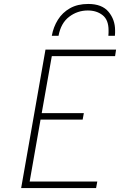

<svg xmlns="http://www.w3.org/2000/svg" viewBox="-20 -951 607 971"><path d="M87 0 210 -700H567L562 -667H242L191 -379H404L398 -346H185L130 -33H472L466 0ZM242 -770Q250 -814.5 272.8 -851Q295.5 -887.5 333.8 -909.2Q372 -931 426 -931Q496 -931 529 -891.2Q562 -851.5 562 -798Q562 -790.5 562 -784Q562 -777.5 561 -770H528Q529 -777.5 529 -784.5Q529 -791.5 529 -798Q529 -850.5 499 -874.2Q469 -898 424 -898Q371.5 -898 329.8 -866.2Q288 -834.5 276 -770Z"/></svg>

Font: Overpass Thin
Style: Italic
Weight: 250
Italic angle: -10°
Designer: Delve Withrington, Dave Bailey, Thomas Jockin
Foundry: Delve Fonts LLC
Version: Version 4.000